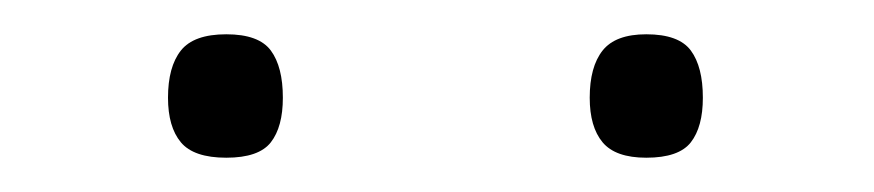

<svg xmlns="http://www.w3.org/2000/svg" viewBox="-20 -748 510 112"><path d="M357 -656Q339 -656 331.5 -665Q324 -674 324 -691Q324 -709 331.5 -718.5Q339 -728 357 -728Q376 -728 383 -718.5Q390 -709 390 -691Q390 -674 383 -665Q376 -656 357 -656ZM112 -656Q93 -656 85.5 -665Q78 -674 78 -691Q78 -709 85.5 -718.5Q93 -728 112 -728Q131 -728 138 -718.5Q145 -709 145 -691Q145 -674 138 -665Q131 -656 112 -656Z"/></svg>

Font: Georama Extended Light
Style: Regular
Weight: 300
Width: 7
Designer: Jean-Baptiste Levee
Foundry: Production Type
Version: Version 1.000